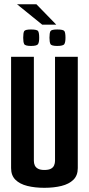

<svg xmlns="http://www.w3.org/2000/svg" viewBox="-20 -891 424 916"><path d="M191.4 5Q146.4 5 110.3 -4Q74.2 -13 53.6 -33.5Q32.9 -54 32.9 -89V-620H141.6V-123.5Q141.6 -112 145.9 -102.1Q150.3 -92.2 161.2 -86.2Q172.2 -80.1 191.4 -80.1Q212.2 -80.1 223.2 -86.2Q234.1 -92.2 238.3 -102.5Q242.5 -112.7 242.5 -123.5V-620H351.1V-89Q351.1 -54 330.3 -33.5Q309.5 -13 273.4 -4Q237.3 5 191.4 5ZM252.9 -671.8Q225.3 -671.8 220.7 -680.9Q216 -690 216 -710.9Q216 -734.1 220.7 -742.3Q225.3 -750.4 252.9 -750.4Q282.4 -750.4 287.4 -742.3Q292.4 -734.1 292.4 -710.9Q292.4 -690 287.1 -680.9Q281.8 -671.8 252.9 -671.8ZM127.9 -671.8Q100 -671.8 95.3 -680.9Q90.7 -690 90.7 -710.9Q90.7 -734.1 95.3 -742.3Q100 -750.4 127.9 -750.4Q157.1 -750.4 162 -742.3Q167 -734.1 167 -710.9Q167 -690 161.7 -680.9Q156.4 -671.8 127.9 -671.8ZM181.2 -773.4 61.3 -870.6H153.8L248.4 -773.4Z"/></svg>

Font: Smooch Sans Thin
Style: Regular
Weight: 100
Designer: Robert E. Leuschke
Foundry: Robert E. Leuschke
Version: Version 1.010